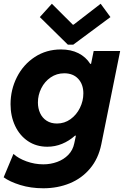

<svg xmlns="http://www.w3.org/2000/svg" viewBox="-26 -800 676 1034"><path d="M-6.3 154.8 46.4 28.8Q72.8 53.2 116.9 69.1Q161.1 85 207.5 85Q246.6 85 282 72Q317.4 59.1 342 33.7Q366.7 8.3 374 -28.3L382.8 -69.3H377.9Q346.2 -41 308.3 -25.4Q270.5 -9.8 229 -9.8Q169.4 -9.8 124.5 -40Q79.6 -70.3 55.2 -122.6Q30.8 -174.8 30.8 -238.8Q30.8 -316.9 65.2 -384.8Q99.6 -452.6 161.6 -493.2Q223.6 -533.7 302.2 -533.7Q356.4 -533.7 396.5 -513.4Q436.5 -493.2 460 -456.1H464.4L478.5 -525.4H621.1L519.5 -22.5Q503.9 54.2 459.2 107.4Q414.6 160.6 349.4 187.3Q284.2 213.9 207.5 213.9Q139.6 213.9 83 196.3Q26.4 178.7 -6.3 154.8ZM422.9 -296.9Q422.9 -345.7 395.3 -375.5Q367.7 -405.3 319.8 -405.3Q279.3 -405.3 246.8 -383.1Q214.4 -360.8 196.3 -324.5Q178.2 -288.1 178.2 -248Q178.2 -216.3 190.2 -190.4Q202.1 -164.6 225.3 -149.7Q248.5 -134.8 280.8 -134.8Q321.3 -134.8 353.8 -158.2Q386.2 -181.6 404.5 -219Q422.9 -256.3 422.9 -296.9ZM188.5 -708 253.4 -779.8 366.2 -667H370.1L516.1 -779.8L568.8 -708L368.7 -559.6H339.4Z"/></svg>

Font: Reddit Sans Chocolate ExBold
Style: Italic
Weight: 800
Italic angle: -11.25°
Designer: Stephen Hutchings
Version: Version 1.013